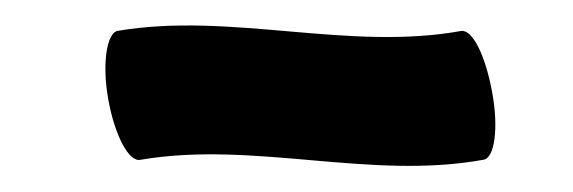

<svg xmlns="http://www.w3.org/2000/svg" viewBox="-20 -341 445 149"><path d="M89 -217C177 -232 267 -201 355 -217C364 -218 367 -242 362 -269C357 -297 347 -318 338 -317C250 -301 159 -332 71 -317C63 -315 59 -292 64 -264C69 -236 80 -215 89 -217Z"/></svg>

Font: Nupuram Medium
Style: Regular
Weight: 500
Designer: Santhosh Thottingal (santhosh.thottingal@gmail.com)
Foundry: SMC
Version: Version 1.000